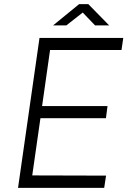

<svg xmlns="http://www.w3.org/2000/svg" viewBox="-20 -906 626 926"><path d="M67 0 170.5 -723H574.5L566 -665H221.5L183 -394.5H498.5L491 -336H175L135.5 -60L491.5 -59L482.5 0ZM236 -783.5 361.5 -886H406L506.5 -783.5H438.5L379 -845.5L300 -783.5Z"/></svg>

Font: Public Sans ExtraLight
Style: Italic
Weight: 200
Italic angle: -8°
Designer: The Public Sans project authors (U.S. Web Design System). Libre Franklin designed by Pablo Impallari and Rodrigo Fuenzal
Version: Version 1.007; ttfautohint (v1.8.1) -l 8 -r 50 -G 200 -x 14 